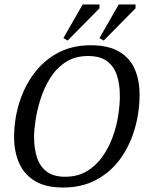

<svg xmlns="http://www.w3.org/2000/svg" viewBox="-20 -828 662 857"><path d="M262 9Q184 9 136 -20Q88 -49 65.5 -100Q43 -151 43 -215Q43 -294 65.5 -367.5Q88 -441 131.5 -499.5Q175 -558 238.5 -592Q302 -626 385 -626Q464 -626 512 -597.5Q560 -569 581.5 -519.5Q603 -470 603 -406Q603 -326 581 -251.5Q559 -177 516.5 -118.5Q474 -60 410 -25.5Q346 9 262 9ZM271 -39Q325 -39 365.5 -62.5Q406 -86 434.5 -125Q463 -164 481 -211.5Q499 -259 507 -308.5Q515 -358 515 -401Q515 -450 502.5 -490Q490 -530 459 -554Q428 -578 373 -578Q314 -578 272 -550Q230 -522 203 -478Q176 -434 160.5 -384.5Q145 -335 138.5 -290Q132 -245 132 -217Q132 -166 145 -125.5Q158 -85 188.5 -62Q219 -39 271 -39ZM443 -647 424 -658 510 -808H585V-791ZM282 -647 263 -658 349 -808H424V-791Z"/></svg>

Font: Manuale
Style: Italic
Weight: 400
Italic angle: -11°
Designer: Eduardo Tunni / Pablo Cosgaya
Foundry: Eduardo Tunni / Pablo Cosgaya
Version: Version 1.002